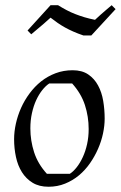

<svg xmlns="http://www.w3.org/2000/svg" viewBox="-20 -708 464 738"><path d="M382.3 -252Q382.3 -225.1 376 -195.1Q369.6 -165 356.9 -136Q344.2 -106.9 325.9 -80.6Q307.6 -54.2 283.7 -34.2Q259.8 -14.2 230.2 -2.2Q200.7 9.8 166.5 9.8Q130.4 9.8 105.2 -5.6Q80.1 -21 64.2 -46.4Q48.3 -71.8 41.3 -104.7Q34.2 -137.7 34.2 -172.9Q34.2 -201.7 41 -232.7Q47.9 -263.7 61 -293.2Q74.2 -322.8 93.8 -349.1Q113.3 -375.5 138.2 -395.3Q163.1 -415 193.6 -426.5Q224.1 -438 259.3 -438Q295.4 -438 319.1 -421.9Q342.8 -405.8 356.9 -379.6Q371.1 -353.5 376.7 -320.1Q382.3 -286.6 382.3 -252ZM248.5 -40Q262.2 -48.8 275.1 -65.4Q288.1 -82 298.3 -104.2Q308.6 -126.5 314.7 -153.8Q320.8 -181.2 320.8 -211.9Q320.8 -259.8 306.4 -304.2Q292 -348.6 257.3 -387.2H169.4Q155.8 -378.4 142.6 -361.8Q129.4 -345.2 119.1 -323Q108.9 -300.8 102.8 -273.2Q96.7 -245.6 96.7 -214.8Q96.7 -167.5 111.1 -122.8Q125.5 -78.1 160.2 -40ZM300.3 -571.8Q278.8 -579.1 261.7 -586.7Q244.6 -594.2 229.7 -602.5Q214.8 -610.8 201.4 -620.1Q188 -629.4 174.3 -640.1Q160.6 -627.9 147.5 -616.2Q136.2 -606.4 123 -595.5Q109.9 -584.5 100.1 -576.2L85.9 -590.8L174.3 -688H203.1Q219.7 -677.7 235.8 -669.2Q252 -660.6 268.8 -654.1Q285.6 -647.5 304.4 -641.8Q323.2 -636.2 345.2 -631.8Q356 -642.1 367.2 -651.9Q377 -660.2 387.9 -669.9Q398.9 -679.7 409.2 -688L424.3 -672.9L331.1 -571.8Z"/></svg>

Font: Simonetta
Style: Italic
Weight: 400
Italic angle: -2°
Designer: Gayaneh Bagdasaryan
Foundry: BrownFox
Version: Version 1.001